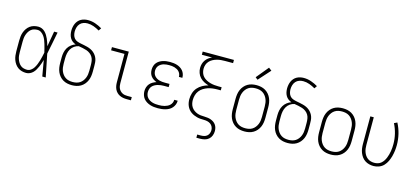

<svg xmlns="http://www.w3.org/2000/svg" viewBox="-73 -1343 4646 2149"><g transform="rotate(15 2250.0 -269.0)"><path d="M221 8Q196 8 171 1.5Q146 -5 125.5 -20Q105 -35 90.5 -56Q76 -77 67.5 -100.5Q59 -124 56 -149.5Q53 -175 53 -200V-320Q53 -345 56 -370.5Q59 -396 67.5 -419.5Q76 -443 90.5 -464Q105 -485 125.5 -500Q146 -515 171 -521.5Q196 -528 221 -528Q243 -528 263 -519.5Q283 -511 298.5 -495.5Q314 -480 325.5 -461.5Q337 -443 345.5 -423.5Q354 -404 361 -383.5Q368 -363 374 -342Q382 -387 389.5 -431.5Q397 -476 405 -520H445Q432 -456 420 -391.5Q408 -327 394 -263Q408 -198 420.5 -132Q433 -66 447 0H407Q399 -46 391 -92Q383 -138 375 -184Q369 -163 362 -142Q355 -121 346 -101Q337 -81 326 -61.5Q315 -42 299.5 -26.5Q284 -11 263.5 -1.5Q243 8 221 8ZM221 -29Q245 -29 265.5 -43.5Q286 -58 299 -79Q312 -100 321 -122.5Q330 -145 337 -168.5Q344 -192 349.5 -216Q355 -240 360 -264Q355 -287 349 -310Q343 -333 336.5 -356Q330 -379 321 -401.5Q312 -424 298.5 -443.5Q285 -463 265 -477Q245 -491 221 -491Q201 -491 181 -485.5Q161 -480 146 -467Q131 -454 120.5 -436.5Q110 -419 103.5 -399.5Q97 -380 95 -360Q93 -340 93 -320V-200Q93 -180 95 -160Q97 -140 103.5 -120.5Q110 -101 120.5 -83.5Q131 -66 146 -53Q161 -40 181 -34.5Q201 -29 221 -29Z M750 8Q723 8 697 2.5Q671 -3 648 -16.5Q625 -30 607.5 -50.5Q590 -71 579.5 -95.5Q569 -120 565 -146.5Q561 -173 561 -200V-264Q561 -293 567 -321.5Q573 -350 587.5 -374.5Q602 -399 625 -417Q648 -435 675 -444Q654 -451 636.5 -464.5Q619 -478 608 -497Q597 -516 592.5 -537.5Q588 -559 588 -581Q588 -602 592 -623Q596 -644 604.5 -663Q613 -682 627 -698Q641 -714 659.5 -724Q678 -734 698.5 -738.5Q719 -743 740 -743Q784 -743 825.5 -728.5Q867 -714 904 -692L883 -661Q851 -680 815.5 -693Q780 -706 743 -706Q719 -706 696 -698Q673 -690 657 -672Q641 -654 634 -630Q627 -606 627 -582Q627 -561 632.5 -540.5Q638 -520 651.5 -504Q665 -488 685 -480.5Q705 -473 725.5 -469Q746 -465 766.5 -461Q787 -457 807.5 -451.5Q828 -446 847 -437Q866 -428 882 -414.5Q898 -401 910 -384Q922 -367 929 -347Q936 -327 937.5 -306Q939 -285 939 -264V-200Q939 -173 935 -146.5Q931 -120 920.5 -95.5Q910 -71 892.5 -50.5Q875 -30 852 -16.5Q829 -3 803 2.5Q777 8 750 8ZM750 -29Q772 -29 793 -33.5Q814 -38 832 -49.5Q850 -61 863.5 -78.5Q877 -96 885 -116Q893 -136 896 -157Q899 -178 899 -200V-264Q899 -288 895.5 -312Q892 -336 880 -356.5Q868 -377 848.5 -391.5Q829 -406 806.5 -413.5Q784 -421 761 -425.5Q738 -430 714 -434Q687 -429 663.5 -412.5Q640 -396 626 -372Q612 -348 606.5 -320Q601 -292 601 -264V-200Q601 -178 604 -157Q607 -136 615 -116Q623 -96 636.5 -78.5Q650 -61 668 -49.5Q686 -38 707 -33.5Q728 -29 750 -29Z M1385 0Q1364 0 1343.5 -3.5Q1323 -7 1304 -16Q1285 -25 1270 -40Q1255 -55 1246 -74Q1237 -93 1233.5 -113.5Q1230 -134 1230 -155V-483H1075V-520H1270V-155Q1270 -139 1272.5 -123.5Q1275 -108 1281.5 -94Q1288 -80 1299 -68.5Q1310 -57 1324 -49.5Q1338 -42 1353.5 -39.5Q1369 -37 1385 -37H1434V0Z M1747 8Q1724 8 1701.5 5.5Q1679 3 1657 -4Q1635 -11 1615 -23.5Q1595 -36 1581 -53.5Q1567 -71 1560 -93.5Q1553 -116 1553 -139Q1553 -162 1560 -184Q1567 -206 1581.5 -223.5Q1596 -241 1616.5 -252.5Q1637 -264 1658 -271Q1639 -278 1622 -289Q1605 -300 1592.5 -316Q1580 -332 1574.5 -351.5Q1569 -371 1569 -392Q1569 -413 1575 -433.5Q1581 -454 1594 -470.5Q1607 -487 1625.5 -498.5Q1644 -510 1664 -516.5Q1684 -523 1705 -525.5Q1726 -528 1747 -528Q1768 -528 1788.5 -525.5Q1809 -523 1828.5 -517Q1848 -511 1866 -500Q1884 -489 1897.5 -473Q1911 -457 1918 -437Q1925 -417 1925 -397Q1925 -395 1925 -394Q1925 -393 1925 -392H1885Q1885 -393 1885 -393.5Q1885 -394 1885 -395Q1885 -411 1879 -426Q1873 -441 1862.5 -452.5Q1852 -464 1838 -471.5Q1824 -479 1809 -483.5Q1794 -488 1778.5 -489.5Q1763 -491 1747 -491Q1731 -491 1715 -489.5Q1699 -488 1683.5 -483.5Q1668 -479 1654 -470.5Q1640 -462 1629.5 -450Q1619 -438 1614 -422.5Q1609 -407 1609 -391Q1609 -375 1614 -359Q1619 -343 1630 -330.5Q1641 -318 1655 -309.5Q1669 -301 1685 -296.5Q1701 -292 1717.5 -290.5Q1734 -289 1750 -289H1804V-252H1750Q1732 -252 1714 -250Q1696 -248 1678.5 -243Q1661 -238 1644.5 -229Q1628 -220 1616 -206.5Q1604 -193 1598.5 -175.5Q1593 -158 1593 -139Q1593 -122 1598.5 -104.5Q1604 -87 1616 -73.5Q1628 -60 1643.5 -51Q1659 -42 1676.5 -37Q1694 -32 1711.5 -30.5Q1729 -29 1747 -29Q1764 -29 1781 -30.5Q1798 -32 1814.5 -36.5Q1831 -41 1846.5 -48.5Q1862 -56 1874.5 -68Q1887 -80 1894 -96Q1901 -112 1901 -129Q1901 -129 1901 -129.5Q1901 -130 1901 -131H1941Q1941 -130 1941 -129.5Q1941 -129 1941 -128Q1941 -106 1932.5 -85Q1924 -64 1909.5 -47.5Q1895 -31 1875.5 -20Q1856 -9 1834.5 -3Q1813 3 1791 5.5Q1769 8 1747 8Z M2250 215V178H2292Q2311 178 2330 173.5Q2349 169 2363.5 156.5Q2378 144 2384.5 126Q2391 108 2391 89Q2391 69 2382 50.5Q2373 32 2356.5 20.5Q2340 9 2320 4.5Q2300 0 2279.5 0Q2259 0 2239 -1.5Q2219 -3 2199.5 -8Q2180 -13 2161.5 -21Q2143 -29 2126.5 -41Q2110 -53 2097.5 -69Q2085 -85 2077 -103.5Q2069 -122 2065.5 -142Q2062 -162 2062 -182Q2062 -182 2062 -182Q2062 -182 2062 -182Q2062 -218 2073 -253Q2084 -288 2107.5 -315Q2131 -342 2163 -359.5Q2195 -377 2229 -386Q2201 -394 2174.5 -408Q2148 -422 2128 -443.5Q2108 -465 2098 -493.5Q2088 -522 2088 -551Q2088 -575 2094.5 -598Q2101 -621 2114.5 -640.5Q2128 -660 2147 -674.5Q2166 -689 2188 -698H2069V-735H2431V-698H2340Q2316 -698 2292 -696Q2268 -694 2244.5 -687.5Q2221 -681 2199 -669.5Q2177 -658 2160.5 -640Q2144 -622 2136 -599Q2128 -576 2128 -551Q2128 -527 2136 -503.5Q2144 -480 2160.5 -462.5Q2177 -445 2199 -433.5Q2221 -422 2244.5 -415.5Q2268 -409 2292 -406.5Q2316 -404 2340 -404H2377V-368H2340Q2312 -368 2283.5 -364.5Q2255 -361 2228 -352Q2201 -343 2176.5 -327.5Q2152 -312 2135 -289.5Q2118 -267 2110 -239Q2102 -211 2102 -182Q2102 -161 2107 -140Q2112 -119 2124 -101Q2136 -83 2153.5 -70Q2171 -57 2191 -49.5Q2211 -42 2232.5 -39.5Q2254 -37 2275 -37Q2294 -36 2313 -34Q2332 -32 2350 -25.5Q2368 -19 2383.5 -8.5Q2399 2 2410 17.5Q2421 33 2426 51.5Q2431 70 2431 89Q2431 116 2421.5 141.5Q2412 167 2392 184.5Q2372 202 2345.5 208.5Q2319 215 2292 215Z M2750 8Q2723 8 2697 2.5Q2671 -3 2648 -16.5Q2625 -30 2607.5 -50.5Q2590 -71 2579.5 -95.5Q2569 -120 2565 -146.5Q2561 -173 2561 -200V-320Q2561 -347 2565 -373.5Q2569 -400 2579.5 -424.5Q2590 -449 2607.5 -469.5Q2625 -490 2648 -503.5Q2671 -517 2697 -522.5Q2723 -528 2750 -528Q2777 -528 2803 -522.5Q2829 -517 2852 -503.5Q2875 -490 2892.5 -469.5Q2910 -449 2920.5 -424.5Q2931 -400 2935 -373.5Q2939 -347 2939 -320V-200Q2939 -173 2935 -146.5Q2931 -120 2920.5 -95.5Q2910 -71 2892.5 -50.5Q2875 -30 2852 -16.5Q2829 -3 2803 2.5Q2777 8 2750 8ZM2750 -29Q2772 -29 2793 -33.5Q2814 -38 2832 -49.5Q2850 -61 2863.5 -78.5Q2877 -96 2885 -116Q2893 -136 2896 -157Q2899 -178 2899 -200V-320Q2899 -342 2896 -363Q2893 -384 2885 -404Q2877 -424 2863.5 -441.5Q2850 -459 2832 -470.5Q2814 -482 2793 -486.5Q2772 -491 2750 -491Q2728 -491 2707 -486.5Q2686 -482 2668 -470.5Q2650 -459 2636.5 -441.5Q2623 -424 2615 -404Q2607 -384 2604 -363Q2601 -342 2601 -320V-200Q2601 -178 2604 -157Q2607 -136 2615 -116Q2623 -96 2636.5 -78.5Q2650 -61 2668 -49.5Q2686 -38 2707 -33.5Q2728 -29 2750 -29ZM2743 -589 2716 -611 2833 -753 2867 -727Z M3250 8Q3223 8 3197 2.5Q3171 -3 3148 -16.5Q3125 -30 3107.5 -50.5Q3090 -71 3079.5 -95.5Q3069 -120 3065 -146.5Q3061 -173 3061 -200V-264Q3061 -293 3067 -321.5Q3073 -350 3087.5 -374.5Q3102 -399 3125 -417Q3148 -435 3175 -444Q3154 -451 3136.5 -464.5Q3119 -478 3108 -497Q3097 -516 3092.5 -537.5Q3088 -559 3088 -581Q3088 -602 3092 -623Q3096 -644 3104.5 -663Q3113 -682 3127 -698Q3141 -714 3159.5 -724Q3178 -734 3198.5 -738.5Q3219 -743 3240 -743Q3284 -743 3325.5 -728.5Q3367 -714 3404 -692L3383 -661Q3351 -680 3315.5 -693Q3280 -706 3243 -706Q3219 -706 3196 -698Q3173 -690 3157 -672Q3141 -654 3134 -630Q3127 -606 3127 -582Q3127 -561 3132.5 -540.5Q3138 -520 3151.5 -504Q3165 -488 3185 -480.5Q3205 -473 3225.5 -469Q3246 -465 3266.5 -461Q3287 -457 3307.5 -451.5Q3328 -446 3347 -437Q3366 -428 3382 -414.5Q3398 -401 3410 -384Q3422 -367 3429 -347Q3436 -327 3437.5 -306Q3439 -285 3439 -264V-200Q3439 -173 3435 -146.5Q3431 -120 3420.5 -95.5Q3410 -71 3392.5 -50.5Q3375 -30 3352 -16.5Q3329 -3 3303 2.5Q3277 8 3250 8ZM3250 -29Q3272 -29 3293 -33.5Q3314 -38 3332 -49.5Q3350 -61 3363.5 -78.5Q3377 -96 3385 -116Q3393 -136 3396 -157Q3399 -178 3399 -200V-264Q3399 -288 3395.5 -312Q3392 -336 3380 -356.5Q3368 -377 3348.5 -391.5Q3329 -406 3306.5 -413.5Q3284 -421 3261 -425.5Q3238 -430 3214 -434Q3187 -429 3163.5 -412.5Q3140 -396 3126 -372Q3112 -348 3106.5 -320Q3101 -292 3101 -264V-200Q3101 -178 3104 -157Q3107 -136 3115 -116Q3123 -96 3136.5 -78.5Q3150 -61 3168 -49.5Q3186 -38 3207 -33.5Q3228 -29 3250 -29Z M3750 8Q3723 8 3697 2.5Q3671 -3 3648 -16.5Q3625 -30 3607.5 -50.5Q3590 -71 3579.5 -95.5Q3569 -120 3565 -146.5Q3561 -173 3561 -200V-320Q3561 -347 3565 -373.5Q3569 -400 3579.5 -424.5Q3590 -449 3607.5 -469.5Q3625 -490 3648 -503.5Q3671 -517 3697 -522.5Q3723 -528 3750 -528Q3777 -528 3803 -522.5Q3829 -517 3852 -503.5Q3875 -490 3892.5 -469.5Q3910 -449 3920.5 -424.5Q3931 -400 3935 -373.5Q3939 -347 3939 -320V-200Q3939 -173 3935 -146.5Q3931 -120 3920.5 -95.5Q3910 -71 3892.5 -50.5Q3875 -30 3852 -16.5Q3829 -3 3803 2.5Q3777 8 3750 8ZM3750 -29Q3772 -29 3793 -33.5Q3814 -38 3832 -49.5Q3850 -61 3863.5 -78.5Q3877 -96 3885 -116Q3893 -136 3896 -157Q3899 -178 3899 -200V-320Q3899 -342 3896 -363Q3893 -384 3885 -404Q3877 -424 3863.5 -441.5Q3850 -459 3832 -470.5Q3814 -482 3793 -486.5Q3772 -491 3750 -491Q3728 -491 3707 -486.5Q3686 -482 3668 -470.5Q3650 -459 3636.5 -441.5Q3623 -424 3615 -404Q3607 -384 3604 -363Q3601 -342 3601 -320V-200Q3601 -178 3604 -157Q3607 -136 3615 -116Q3623 -96 3636.5 -78.5Q3650 -61 3668 -49.5Q3686 -38 3707 -33.5Q3728 -29 3750 -29Z M4246 8Q4220 8 4194.5 1.5Q4169 -5 4147.5 -19Q4126 -33 4110.5 -54Q4095 -75 4085.5 -99Q4076 -123 4072.5 -148.5Q4069 -174 4069 -200V-520H4109V-200Q4109 -179 4111.5 -158.5Q4114 -138 4121 -118.5Q4128 -99 4139.5 -82Q4151 -65 4167.5 -52.5Q4184 -40 4204.5 -34.5Q4225 -29 4245 -29Q4266 -29 4286.5 -35Q4307 -41 4323 -54.5Q4339 -68 4350.5 -85.5Q4362 -103 4370 -122.5Q4378 -142 4383.5 -162Q4389 -182 4392.5 -203Q4396 -224 4397.5 -244.5Q4399 -265 4399 -286Q4399 -346 4385 -404Q4371 -462 4344 -515L4379 -532Q4409 -475 4424 -412.5Q4439 -350 4439 -286Q4439 -253 4435 -220.5Q4431 -188 4422.5 -156Q4414 -124 4400 -94Q4386 -64 4363.5 -40Q4341 -16 4309.5 -4Q4278 8 4246 8Z"/></g></svg>

Font: Iosevka SS04 Extralight
Style: Regular
Weight: 200
Monospace: yes
Designer: Belleve Invis
Foundry: Belleve Invis
Version: Version 19.0.0; ttfautohint (v1.8.4)